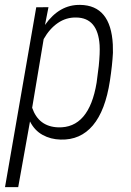

<svg xmlns="http://www.w3.org/2000/svg" viewBox="-37 -558 533 781"><path d="M209.5 9.8Q168.9 8.8 136.2 -9.3Q103.5 -27.3 85 -64L37.1 203.1H-16.6L110.4 -528.3L160.2 -528.8L146 -456.5Q204.6 -540 289.6 -538.1Q413.6 -536.1 421.9 -377L422.4 -343.3Q419.9 -293.9 410.2 -230Q391.6 -107.9 340.8 -47.9Q290 12.2 209.5 9.8ZM364.7 -289.6Q370.1 -343.3 368.2 -374.5Q360.8 -485.4 273.4 -486.8Q232.4 -487.8 198.5 -464.6Q164.6 -441.4 140.6 -398.9L93.8 -119.6Q120.1 -43 199.2 -40Q325.2 -35.6 356 -221.7Z"/></svg>

Font: TypoPRO Roboto
Style: Italic
Weight: 300
Italic angle: -12°
Designer: Google
Version: Version 2.136; 2016